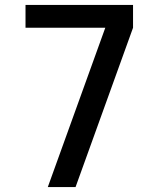

<svg xmlns="http://www.w3.org/2000/svg" viewBox="-20 -755 640 775"><path d="M285 0H173L405 -643H83V-735H517V-643Z"/></svg>

Font: Iosevka Aile Semibold
Style: Regular
Weight: 600
Designer: Belleve Invis
Foundry: Belleve Invis
Version: Version 31.1.0; ttfautohint (v1.8.4)